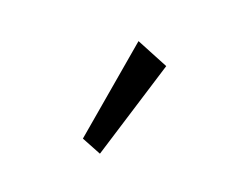

<svg xmlns="http://www.w3.org/2000/svg" viewBox="-43 -751 336 283"><g transform="rotate(15 125.0 -609.5)"><path d="M127 -522 188 -672 139 -697 97 -537Z"/></g></svg>

Font: Inconsolata UltraCondensed Thin
Style: Regular
Weight: 100
Width: 1
Monospace: yes
Designer: Raph Levien, Cyreal, Brenton Simpson
Foundry: Raph Levien, Cyreal, Google
Version: Version 3.100